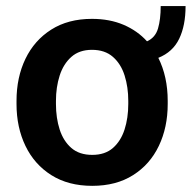

<svg xmlns="http://www.w3.org/2000/svg" viewBox="-20 -600 629 630"><path d="M34.2 -258.8V-269Q34.2 -346.2 63.5 -407Q92.8 -467.8 148.2 -502.9Q203.6 -538.1 281.7 -538.1Q339.8 -538.1 385.5 -518.6Q431.2 -499 462.4 -464.4Q489.7 -476.6 498.5 -506.6Q507.3 -536.6 507.3 -580.1H588.9Q588.9 -516.1 567.9 -472.7Q546.9 -429.2 499.5 -410.2Q530.3 -348.6 530.3 -269V-258.8Q530.3 -182.1 501.2 -121.3Q472.2 -60.5 416.7 -25.4Q361.3 9.8 282.7 9.8Q204.1 9.8 148.4 -25.4Q92.8 -60.5 63.5 -121.3Q34.2 -182.1 34.2 -258.8ZM163.6 -269V-258.8Q163.6 -212.9 175.8 -175Q188 -137.2 214.1 -114.5Q240.2 -91.8 282.7 -91.8Q324.7 -91.8 350.6 -114.5Q376.5 -137.2 388.7 -175Q400.9 -212.9 400.9 -258.8V-269Q400.9 -314 388.9 -352.1Q377 -390.1 350.6 -413.3Q324.2 -436.5 281.7 -436.5Q240.2 -436.5 214.1 -413.3Q188 -390.1 175.8 -352.1Q163.6 -314 163.6 -269Z"/></svg>

Font: Vazirmatn RD UI SemiBold
Style: Regular
Weight: 600
Designer: Saber Rastikerdar
Foundry: Saber Rastikerdar
Version: Version 33.003